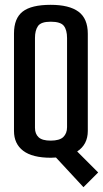

<svg xmlns="http://www.w3.org/2000/svg" viewBox="-20 -647 427 796"><path d="M191 7Q114 7 76 -22Q38 -51 38 -104V-508Q38 -571 74 -599Q110 -627 190 -627Q267 -627 305.5 -598.5Q344 -570 344 -507V-104Q344 -48 300 -19L387 68L326 129L212 6Q202 7 191 7ZM190 -64Q227 -64 242.5 -79Q258 -94 258 -120V-489Q258 -523 244.5 -540Q231 -557 190 -557Q150 -557 137.5 -539Q125 -521 125 -490V-117Q125 -92 140 -78Q155 -64 190 -64Z"/></svg>

Font: Smooch Sans SemiBold
Style: Bold
Weight: 600
Designer: Robert E. Leuschke
Foundry: Robert E. Leuschke
Version: Version 1.010; ttfautohint (v1.8.3)